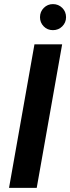

<svg xmlns="http://www.w3.org/2000/svg" viewBox="-20 -916 342 936"><path d="M24 0 148 -700H283L159 0ZM238 -769Q211 -769 193 -787.5Q175 -806 175 -832Q175 -859 193.5 -877.5Q212 -896 238 -896Q265 -896 283.5 -877.5Q302 -859 302 -832Q302 -806 283.5 -787.5Q265 -769 238 -769Z"/></svg>

Font: DM Sans 18pt
Style: Bold Italic
Weight: 700
Italic angle: -10°
Designer: Colophon Foundry, Jonny Pinhorn
Foundry: Colophon Foundry
Version: Version 4.004;gftools[0.9.30]